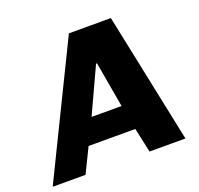

<svg xmlns="http://www.w3.org/2000/svg" viewBox="-166 -818 983 950"><g transform="rotate(-20 326.0 -343.0)"><path d="M654 0H465L437 -129H191L128 0H-45L290 -686H511ZM365 -499 254 -259H412L370 -499Z"/></g></svg>

Font: Chivo ExtraBold Italic
Style: Regular
Weight: 800
Italic angle: -8.05°
Designer: Hector Gatti
Foundry: Omnibus-Type
Version: Version 1.007